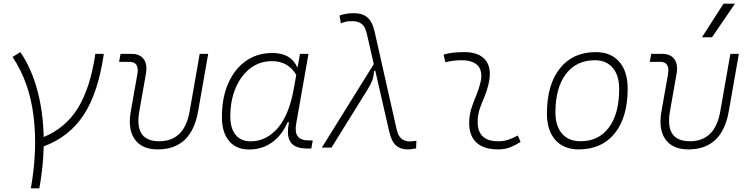

<svg xmlns="http://www.w3.org/2000/svg" viewBox="-20 -815 4142 1060"><path d="M150.4 224.6Q188.5 8.8 164.8 -177.5Q141.1 -363.8 49.3 -500.5L92.3 -527.3Q153.3 -438.5 185.8 -317.9Q218.3 -197.3 221.2 -58.6Q342.8 -108.4 410.9 -219.7Q479 -331.1 506.3 -517.6H553.2Q522.5 -304.2 443.1 -182.1Q363.8 -60.1 221.2 -6.8Q218.8 106.9 197.3 224.6Z M851.1 9.8Q763.2 9.8 723.9 -45.9Q684.6 -101.6 702.1 -200.2L738.3 -405.3Q750 -473.6 695.3 -473.6H637.7L645.5 -517.6H706.1Q752.9 -517.6 773.9 -488Q794.9 -458.5 785.2 -405.3L749 -200.2Q720.2 -35.2 858.9 -35.2Q998 -35.2 1026.9 -200.2L1082.5 -517.6H1129.4L1073.7 -200.2Q1036.6 9.8 851.1 9.8Z M1623 -444.3 1636.2 -517.6H1683.1L1615.2 -131.8Q1598.6 -40 1681.6 -40H1706.5L1698.7 4.9H1675.3Q1608.4 4.9 1584.2 -30.3Q1560.1 -65.4 1575.7 -139.6H1567.4Q1536.6 -67.9 1481.7 -28.8Q1426.8 10.3 1356 10.3Q1283.7 10.3 1244.4 -36.9Q1205.1 -84 1205.1 -169.4Q1205.1 -275.4 1240 -354.7Q1274.9 -434.1 1337.4 -478.3Q1399.9 -522.5 1483.9 -522.5Q1585.4 -522.5 1620.6 -444.3ZM1482.4 -477.5Q1413.1 -477.5 1361.3 -437.5Q1309.6 -397.5 1280.5 -328.4Q1251.5 -259.3 1251.5 -171.9Q1251.5 -106 1281 -70.3Q1310.5 -34.7 1363.3 -34.7Q1449.2 -34.7 1512.7 -107.2Q1576.2 -179.7 1602.1 -325.7L1615.7 -401.9Q1569.8 -477.5 1482.4 -477.5Z M2231.4 9.8Q2190.4 9.8 2165.8 -12.7Q2141.1 -35.2 2128.9 -88.4L2051.8 -424.8L2044.9 -422.4Q2043 -391.1 2034.7 -369.6Q2026.4 -348.1 2009.3 -320.8L1810.1 0H1756.8L2043.5 -460.9L2004.9 -629.9Q1996.6 -667.5 1976.8 -682.9Q1957 -698.2 1926.8 -698.2Q1904.8 -698.2 1892.1 -695.8Q1879.4 -693.4 1861.8 -686L1854.5 -729.5Q1876 -736.8 1894.5 -739.5Q1913.1 -742.2 1934.6 -742.2Q1980.5 -742.2 2008.3 -718.8Q2036.1 -695.3 2048.3 -639.6L2169.4 -102.5Q2177.7 -65.4 2196 -49.8Q2214.4 -34.2 2244.1 -34.2Q2251.5 -34.2 2278.8 -37.6L2277.3 3.9Q2256.3 9.8 2231.4 9.8Z M2838.9 -66.9 2854 -31.2Q2827.1 -14.2 2797.6 -2.2Q2768.1 9.8 2729.5 9.8Q2647 9.8 2606.4 -31.7Q2565.9 -73.2 2570.8 -153.3Q2573.2 -189.9 2585 -224.4Q2596.7 -258.8 2610.4 -291.5Q2624 -324.2 2631.3 -355Q2647.5 -417.5 2620.4 -450Q2593.3 -482.4 2528.3 -482.4Q2481.9 -482.4 2439 -471.2L2428.7 -513.7Q2457.5 -522 2486.3 -524.7Q2515.1 -527.3 2543.9 -527.3Q2627 -527.3 2662.4 -480.7Q2697.8 -434.1 2675.8 -345.2Q2667.5 -310.5 2654.5 -280.5Q2641.6 -250.5 2630.9 -221.2Q2620.1 -191.9 2617.7 -157.7Q2609.4 -35.2 2729 -35.2Q2759.8 -35.2 2783.2 -42.5Q2806.6 -49.8 2838.9 -66.9Z M3174.8 9.8Q3092.3 9.8 3045.9 -42.5Q2999.5 -94.7 2999.5 -187.5Q2999.5 -347.7 3071 -437.5Q3142.6 -527.3 3269.5 -527.3Q3352.5 -527.3 3398.9 -474.1Q3445.3 -420.9 3445.3 -325.2Q3445.3 -167.5 3373.8 -78.9Q3302.2 9.8 3174.8 9.8ZM3184.6 -35.2Q3285.2 -35.2 3341.8 -111.3Q3398.4 -187.5 3398.4 -323.7Q3398.4 -398.4 3363 -440.4Q3327.6 -482.4 3263.7 -482.4Q3161.6 -482.4 3104 -406Q3046.4 -329.6 3046.4 -193.8Q3046.4 -119.1 3083 -77.1Q3119.6 -35.2 3184.6 -35.2Z M3780.8 9.8Q3692.9 9.8 3653.6 -45.9Q3614.3 -101.6 3631.8 -200.2L3668 -405.3Q3679.7 -473.6 3625 -473.6H3567.4L3575.2 -517.6H3635.7Q3682.6 -517.6 3703.6 -488Q3724.6 -458.5 3714.8 -405.3L3678.7 -200.2Q3649.9 -35.2 3788.6 -35.2Q3927.7 -35.2 3956.5 -200.2L4012.2 -517.6H4059.1L4003.4 -200.2Q3966.3 9.8 3780.8 9.8ZM3855.5 -609.4 3974.6 -794.9H4037.6L3911.1 -609.4Z"/></svg>

Font: Cascadia Mono NF ExtraLight
Style: Italic
Weight: 200
Italic angle: -10°
Monospace: yes
Designer: Aaron Bell
Foundry: Saja Typeworks
Version: Version 2404.023; ttfautohint (v1.8.4)